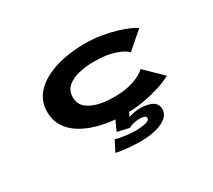

<svg xmlns="http://www.w3.org/2000/svg" viewBox="-135 -766 1369 1232"><g transform="rotate(-30 550.0 -150.0)"><path d="M594.5 211.5Q578 211.5 552.8 210.2Q527.5 209 500.2 206.5Q473 204 450.2 200.8Q427.5 197.5 415.5 193.5L455 116Q485 125.5 527.8 130.5Q570.5 135.5 599.5 135.5Q647 135.5 676.5 127.5Q706 119.5 706 103Q706 91.5 692.5 86.5Q679 81.5 656 81.5Q637 81.5 613.5 86.8Q590 92 577 101.5L489.5 81.5L523 8Q455.5 2.5 392.2 -15.2Q329 -33 278.2 -64.2Q227.5 -95.5 197.8 -141.8Q168 -188 168 -251Q168 -322 205.5 -371.8Q243 -421.5 305 -452.5Q367 -483.5 441.8 -497.8Q516.5 -512 591 -512Q656.5 -512 715.5 -502.2Q774.5 -492.5 822.8 -477.8Q871 -463 903.8 -448.2Q936.5 -433.5 948.5 -423.5L824.5 -315.5Q798.5 -342.5 738.2 -362.5Q678 -382.5 590 -382.5Q529.5 -382.5 476.2 -370Q423 -357.5 390 -328.8Q357 -300 357 -251Q357 -203 389.5 -174.2Q422 -145.5 474.8 -132.8Q527.5 -120 588.5 -120Q677 -120 737.5 -142Q798 -164 824.5 -191L948.5 -70Q934.5 -59.5 887.8 -41.8Q841 -24 772.2 -8.5Q703.5 7 623 10.5L608.5 39.5Q628.5 33 651.8 28.8Q675 24.5 693 24.5Q749 24.5 783 42.5Q817 60.5 817 100.5Q817 137 786.8 161.8Q756.5 186.5 706 199Q655.5 211.5 594.5 211.5Z"/></g></svg>

Font: Trispace Expanded
Style: Bold
Weight: 700
Width: 7
Designer: Tyler Finck
Foundry: Etcetera Type Company
Version: Version 1.210; ttfautohint (v1.8.3)